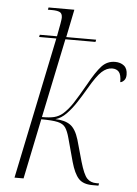

<svg xmlns="http://www.w3.org/2000/svg" viewBox="-54 -801 602 845"><g transform="rotate(5 247.0 -378.0)"><path d="M386 3Q345 3 325 -19Q305 -41 291 -91L263 -194Q255 -224 244.5 -239.5Q234 -255 210 -260.5Q186 -266 137 -266L82 0H42L172 -626H96L98 -636H174Q188 -707 188 -719Q188 -738 176.5 -743.5Q165 -749 142 -749H124L126 -759H240L215 -636H347L345 -626H212L139 -276Q173 -276 193 -281Q213 -286 230 -300Q253 -320 273.5 -351.5Q294 -383 324 -436Q356 -494 380 -520Q404 -546 439 -546Q463 -546 478.5 -533.5Q494 -521 494 -494Q494 -478 486 -469Q478 -460 469 -459Q469 -492 458.5 -504Q448 -516 429 -516Q405 -516 383 -496Q361 -476 328 -419Q310 -388 289.5 -356.5Q269 -325 246.5 -302Q224 -279 199 -272Q241 -271 265 -254Q289 -237 303 -191L330 -95Q346 -40 361.5 -23.5Q377 -7 403 -7H415L413 3Z"/></g></svg>

Font: Noto Serif Display Condensed ExtraLight
Style: Italic
Weight: 200
Width: 3
Italic angle: -12°
Designer: Monotype Design Team
Foundry: Monotype Imaging Inc.
Version: Version 2.009